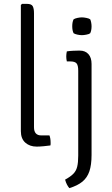

<svg xmlns="http://www.w3.org/2000/svg" viewBox="-20 -755 582 994"><path d="M236 -54Q242 -39 242 -16Q242 -12.5 242 -8.8Q242 -5 241 -2Q227 0 206 2Q185 4 170 4Q134 4 111 -16.5Q88 -37 88 -76V-729L94 -735H119Q143 -735 149.5 -722.8Q156 -710.5 156 -687V-96Q156 -75 165.5 -64.5Q175 -54 193 -54ZM454 47.5Q454 98.5 442.8 131.8Q431.5 165 406.5 185.5Q381.5 206 339 219Q332.5 211.5 326.8 200.8Q321 190 317 175Q344.5 160 359.2 145.2Q374 130.5 379.5 108.5Q385 86.5 385 51V-389Q385 -417 376.2 -427Q367.5 -437 344 -437H326Q323 -450.5 323 -463Q323 -470 323.8 -475.8Q324.5 -481.5 326 -489Q342.5 -491.5 359 -492.2Q375.5 -493 385 -493H393Q421.5 -493 437.8 -474.8Q454 -456.5 454 -424ZM354 -619Q354 -641 361 -655Q368 -659.5 380.5 -662.2Q393 -665 404 -665Q414 -665 427.5 -662.2Q441 -659.5 447 -655Q450 -649 452 -638.5Q454 -628 454 -619Q454 -597 447 -583Q442 -578.5 428 -575.8Q414 -573 404 -573Q393 -573 380.5 -575.8Q368 -578.5 361 -583Q354 -597 354 -619Z"/></svg>

Font: Signika Negative Light
Style: Regular
Weight: 300
Designer: Anna Giedry
Foundry: Anna Giedry
Version: Version 2.001